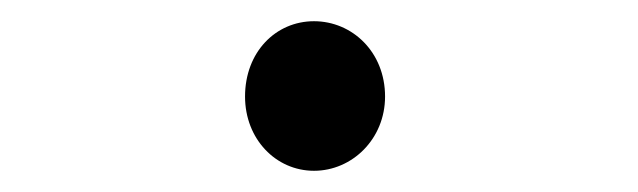

<svg xmlns="http://www.w3.org/2000/svg" viewBox="-20 -454 601 181"><path d="M276 -293C312 -293 343 -323 343 -363C343 -405 312 -434 276 -434C240 -434 211 -405 211 -363C211 -323 240 -293 276 -293Z"/></svg>

Font: Source Han Sans JP
Style: Regular
Weight: 400
Designer: Ryoko NISHIZUKA 西塚涼子 (kana, bopomofo & ideographs); Paul D. Hunt (Latin, Greek & Cyrillic); Sandoll Communications 산돌커뮤니
Foundry: Adobe
Version: Version 2.004;hotconv 1.0.118;makeotfexe 2.5.65603